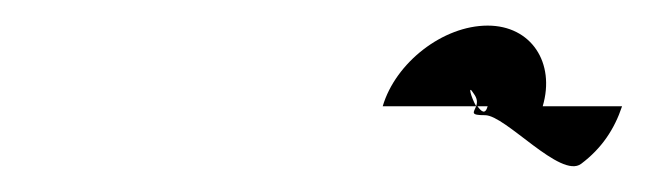

<svg xmlns="http://www.w3.org/2000/svg" viewBox="-20 -834 506 150"><path d="M279 -751H352C350 -746 347 -744 359 -744C375 -744 418 -694 434 -706C450 -718 460 -733 466 -751H404C414 -785 395 -814 361 -814C326 -814 289 -785 279 -751ZM350 -761C353 -757 353 -754 352 -751C348 -758 345 -769 350 -761ZM353 -751H361C359 -744 356 -747 353 -751Z"/></svg>

Font: bitstorm
Style: obl
Weight: 400
Version: Version 0.2